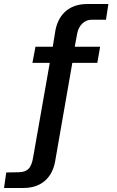

<svg xmlns="http://www.w3.org/2000/svg" viewBox="-84 -762 582 953"><path d="M287 -530 299 -595C306 -635 335 -664 369 -664H442L454 -742H348C263 -742 207 -694 191 -611L178 -530H92L77 -450H163L81 16C72 74 52 92 8 93L-53 94L-64 171H33C121 171 176 120 190 37L275 -450H399L413 -530Z"/></svg>

Font: Cheyenne Sans Medium
Style: Regular
Weight: 500
Designer: The Public Sans project authors (U.S. Web Design System), Libre Franklin designed by Pablo Impallari and Rodrigo Fuenzal
Foundry: The Cheyenne Sans Project Authors
Version: Version 2.007